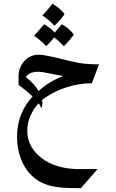

<svg xmlns="http://www.w3.org/2000/svg" viewBox="-20 -624 615 1014"><path d="M495 269 407 370 349 369Q281 368 233 353.5Q185 339 149 305Q111 269 90.5 215Q70 161 70 99Q70 32 93 -22.5Q116 -77 152 -114Q138 -129 112 -149.5Q86 -170 78 -176V-223Q78 -263 102 -294Q134 -335 184 -335Q215 -335 299 -314Q366 -297 397.5 -291.5Q429 -286 466 -285L503 -284L465 -184Q460 -184 442 -183.5Q424 -183 395 -178.5Q366 -174 335 -164Q261 -141 202 -96Q204 -84 204 -79Q204 -68 201.5 -61Q199 -54 198 -52Q197 -55 193 -64Q189 -73 184 -78Q159 -53 141.5 -14Q124 25 124 67Q124 115 148.5 155Q173 195 217 223Q290 269 399 269ZM184 -143Q238 -194 315 -223Q296 -225 247 -235Q204 -245 180 -245Q154 -245 137.5 -236Q121 -227 117 -216Q163 -181 184 -143ZM257 -604Q274 -595 293 -579Q312 -563 321 -549Q297 -516 268 -488Q234 -523 204 -542Q234 -574 257 -604ZM213 -496Q227 -488 243 -476Q259 -464 269 -452L306 -496Q324 -487 342.5 -471Q361 -455 370 -441Q346 -408 317 -380Q287 -412 266 -426Q253 -409 224 -380Q187 -419 160 -434Q193 -472 213 -496Z"/></svg>

Font: Katibeh
Style: Regular
Weight: 400
Designer: Arabic design by Kourosh Beigpour, Latin design by Eduardo Tunni, engineering by Lasse Fister
Version: Version 1.0010g